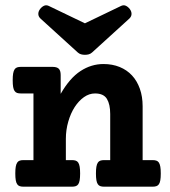

<svg xmlns="http://www.w3.org/2000/svg" viewBox="-20 -703 640 723"><path d="M106 -351.1H58.6Q50.3 -351.1 44.4 -353Q38.6 -355 34.9 -360.4Q31.2 -365.7 29.5 -375.5Q27.8 -385.3 27.8 -400.9Q27.8 -416.5 29.5 -426.3Q31.2 -436 34.9 -441.7Q38.6 -447.3 44.4 -449.2Q50.3 -451.2 58.6 -451.2H177.7Q194.3 -451.2 201.4 -444.1Q208.5 -437 208.5 -420.4V-349.6Q242.7 -409.2 283.2 -435.5Q323.7 -461.9 369.6 -461.9Q403.3 -461.9 430.7 -450.7Q458 -439.5 477.1 -418.9Q496.1 -398.4 506.6 -368.9Q517.1 -339.4 517.1 -302.7V-100.1H554.7Q563 -100.1 568.8 -98.1Q574.7 -96.2 578.4 -90.6Q582 -85 583.7 -75.2Q585.4 -65.4 585.4 -49.8Q585.4 -34.2 583.7 -24.4Q582 -14.6 578.4 -9.3Q574.7 -3.9 568.8 -2Q563 0 554.7 0H372.1Q363.8 0 357.9 -2Q352.1 -3.9 348.4 -9.3Q344.7 -14.6 343 -24.4Q341.3 -34.2 341.3 -49.8Q341.3 -65.4 343 -75.2Q344.7 -85 348.4 -90.6Q352.1 -96.2 357.9 -98.1Q363.8 -100.1 372.1 -100.1H395V-273.9Q395 -310.1 382.6 -330.6Q370.1 -351.1 337.9 -351.1Q315.9 -351.1 296.1 -337.2Q276.4 -323.2 261.2 -299.8Q246.1 -276.4 237.1 -245.1Q228 -213.9 228 -179.7V-100.1H251Q259.3 -100.1 265.1 -98.1Q271 -96.2 274.7 -90.6Q278.3 -85 280 -75.2Q281.7 -65.4 281.7 -49.8Q281.7 -34.2 280 -24.4Q278.3 -14.6 274.7 -9.3Q271 -3.9 265.1 -2Q259.3 0 251 0H68.4Q60.1 0 54.2 -2Q48.3 -3.9 44.7 -9.3Q41 -14.6 39.3 -24.4Q37.6 -34.2 37.6 -49.8Q37.6 -65.4 39.3 -75.2Q41 -85 44.7 -90.6Q48.3 -96.2 54.2 -98.1Q60.1 -100.1 68.4 -100.1H106ZM436 -680.7Q445.3 -685.1 453.6 -681.4Q461.9 -677.7 468.8 -668.9Q475.6 -659.7 475.3 -650.1Q475.1 -640.6 466.8 -632.8L326.7 -505.4Q321.3 -500.5 314.5 -498.5Q307.6 -496.6 299.8 -496.6Q292 -496.6 285.2 -498.5Q278.3 -500.5 272.9 -505.4L132.8 -632.8Q124.5 -640.6 124.3 -650.1Q124 -659.7 130.9 -668.9Q137.7 -677.7 146 -681.4Q154.3 -685.1 163.6 -680.7L299.8 -615.2Z"/></svg>

Font: Courier Prime
Style: Bold
Weight: 700
Monospace: yes
Designer: Alan Dague-Greene
Foundry: Quote-Unquote Apps
Version: Version 1.202